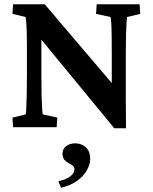

<svg xmlns="http://www.w3.org/2000/svg" viewBox="-20 -593 711 895"><path d="M501 -168V-339.8Q501 -390.6 500.5 -428.2Q500 -465.8 498.5 -487.8Q497.1 -509.8 495.1 -513.7L427.7 -528.3L430.7 -573.2H630.9L633.8 -528.3L572.3 -513.7Q571.3 -509.8 569.8 -487.8Q568.4 -465.8 567.4 -428.2Q566.4 -390.6 566.4 -339.8V-138.7Q566.4 -97.7 566.9 -63.5Q567.4 -29.3 567.4 4.9H512.7L131.8 -458L172.9 -459V-242.2Q172.9 -187.5 173.8 -148.4Q174.8 -109.4 176.3 -87.4Q177.7 -65.4 179.7 -59.6L247.1 -44.9L244.1 0H41L38.1 -44.9L99.6 -59.6Q101.6 -65.4 102.5 -88.4Q103.5 -111.3 104.5 -150.9Q105.5 -190.4 105.5 -242.2V-384.8Q105.5 -418.9 104.5 -446.8Q103.5 -474.6 102.1 -492.2Q100.6 -509.8 99.6 -513.7L38.1 -528.3L41 -573.2H188.5L533.2 -168ZM264.6 282.2 252 252Q293 242.2 310.1 227.1Q327.1 211.9 327.1 197.3Q327.1 185.5 318.8 179.2Q310.5 172.9 299.3 167Q288.1 161.1 279.8 151.4Q271.5 141.6 271.5 122.1Q271.5 101.6 288.1 88.4Q304.7 75.2 330.1 75.2Q348.6 75.2 364.7 83Q380.9 90.8 390.6 106.4Q400.4 122.1 400.4 146.5Q400.4 173.8 384.8 201.2Q369.1 228.5 339.4 250Q309.6 271.5 264.6 282.2Z"/></svg>

Font: Crimson Pro SemiBold
Style: Regular
Weight: 600
Designer: Jacques Le Bailly
Foundry: Baron von Fonthausen
Version: Version 1.003